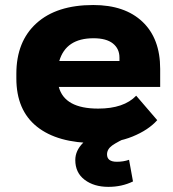

<svg xmlns="http://www.w3.org/2000/svg" viewBox="-20 -558 688 762"><path d="M44.9 -247.1V-265.1Q44.9 -393.6 124.8 -465.8Q204.6 -538.1 350.1 -538.1Q475.6 -538.1 545.7 -471.4Q615.7 -404.8 615.7 -284.7V-212.9H213.4Q236.3 -127 369.6 -127Q471.7 -127 520.5 -178.2L604 -81.1Q569.3 -42 505.9 -16.1Q442.4 9.8 358.4 9.8Q208 9.8 126.5 -55.4Q44.9 -120.6 44.9 -247.1ZM215.3 -315.9H454.1V-329.6Q454.1 -364.7 428 -385.5Q401.9 -406.2 351.1 -406.2Q241.7 -406.2 215.3 -315.9ZM415.5 -47.4 495.6 -18.1Q445.3 4.9 425 19.5Q404.8 34.2 404.8 54.7Q404.8 84 443.8 84Q469.7 84 492.2 76.2L507.8 162.1Q463.9 183.6 410.2 183.6Q353 183.6 315.9 155.5Q278.8 127.4 278.8 77.1Q278.8 39.6 310.1 8.5Q341.3 -22.5 415.5 -47.4Z"/></svg>

Font: Bert Sans Black
Style: Regular
Weight: 900
Designer: Christian Robertson, Adam Twardoch, & Cristiano Sobral
Foundry: Google
Version: Version 12.135;January 10, 2020;FontCreator 12.0.0.2547 64-b